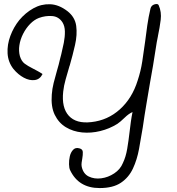

<svg xmlns="http://www.w3.org/2000/svg" viewBox="-20 -784 897 975"><path d="M486 171Q379 171 336 80Q331 70 330.5 50Q330 30 334.5 10Q339 -10 351 -23Q363 -36 382 -31Q400 -27 400.5 -12Q401 3 398 20Q396 31 394.5 42Q393 53 395 63Q403 99 431 112.5Q459 126 494 121.5Q529 117 560 96.5Q591 76 604 44Q619 13 626 -28.5Q633 -70 638 -114Q641 -140 644.5 -165.5Q648 -191 653 -215Q634 -207 612.5 -186Q591 -165 576 -155Q536 -130 489 -118.5Q442 -107 396.5 -111.5Q351 -116 314.5 -138Q278 -160 258 -201Q238 -242 243 -304Q245 -333 252.5 -363Q260 -393 269 -424Q274 -440 278 -456Q282 -472 286 -489Q287 -494 288.5 -498.5Q290 -503 291 -508Q298 -536 304 -566.5Q310 -597 309.5 -624.5Q309 -652 297 -671Q278 -700 244.5 -702.5Q211 -705 178 -693Q154 -684 133 -662.5Q112 -641 97.5 -612.5Q83 -584 78.5 -554.5Q74 -525 81 -499Q89 -473 105 -461Q121 -449 145 -437Q156 -431 169.5 -424Q183 -417 196 -408Q183 -381 156.5 -377.5Q130 -374 101 -389.5Q72 -405 48 -434Q21 -469 18.5 -513Q16 -557 32.5 -601.5Q49 -646 78 -682Q109 -719 149 -741.5Q189 -764 234 -762.5Q279 -761 323 -727Q361 -697 367 -652.5Q373 -608 361 -555.5Q349 -503 334 -451L333 -449Q323 -415 313.5 -381.5Q304 -348 301 -319Q292 -237 329.5 -196Q367 -155 444 -164Q527 -173 589 -229Q651 -285 679 -375Q695 -423 702.5 -472.5Q710 -522 717 -573Q722 -614 728 -655.5Q734 -697 744 -740Q748 -757 765 -762Q782 -767 786 -757Q801 -723 796 -683Q791 -643 782 -601V-600Q779 -585 776 -569.5Q773 -554 771 -538Q764 -493 757 -450Q750 -407 742 -365Q733 -311 723.5 -255.5Q714 -200 705 -137Q696 -82 686 -27.5Q676 27 655 72Q634 117 594 144Q554 171 486 171Z"/></svg>

Font: Yuji Hentaigana Akari
Style: Regular
Weight: 400
Designer: Kataoka Yuji
Foundry: Kinuta Font Factory
Version: Version 3.002